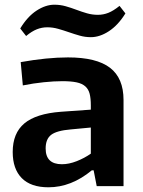

<svg xmlns="http://www.w3.org/2000/svg" viewBox="-20 -791 607 816"><path d="M186 5Q111 5 72.5 -34Q34 -73 34 -145Q34 -225 83.5 -266.5Q133 -308 239 -316L366 -325V-343Q366 -373 361 -392.5Q356 -412 342.5 -424Q329 -436 305.5 -441Q282 -446 245 -446Q210 -446 166 -441.5Q122 -437 77 -428L68 -527Q180 -547 269 -547Q390 -547 447.5 -503Q505 -459 505 -366V0H391L378 -67H370Q283 5 186 5ZM243 -93Q273 -93 306 -106Q339 -119 366 -138V-249L281 -241Q221 -236 197.5 -218Q174 -200 174 -160Q174 -93 243 -93ZM66 -670Q97 -721 135.5 -746Q174 -771 211 -771Q236 -771 259 -764.5Q282 -758 304.5 -749.5Q327 -741 349.5 -734.5Q372 -728 396 -728Q419 -728 440.5 -736.5Q462 -745 488 -766L513 -734Q482 -684 443 -658.5Q404 -633 366 -633Q342 -633 319 -639.5Q296 -646 273 -654Q250 -662 227 -668.5Q204 -675 181 -675Q158 -675 136.5 -666.5Q115 -658 91 -638Z"/></svg>

Font: Encode Sans Normal
Style: SemiBold
Weight: 600
Designer: Pablo Impallari, Andres Torresi
Foundry: Pablo Impallari, Andres Torresi
Version: Version 1.000; ttfautohint (v1.00) -l 8 -r 50 -G 200 -x 14 -